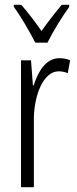

<svg xmlns="http://www.w3.org/2000/svg" viewBox="-20 -836 323 805"><path d="M128 -657H179C202 -704 240 -765 270 -807V-816H239C205 -775 184 -748 154 -706C127 -745 94 -788 69 -816H38V-807C67 -768 104 -704 128 -657ZM229 -592C172 -592 140 -536 121 -478H118L110 -583H68V-51H122V-330C121 -434 161 -537 226 -537C240 -537 254 -534 264 -529L274 -583C259 -590 243 -592 229 -592Z"/></svg>

Font: Noto Sans Tamil UI ExtraCondensed Light
Style: Regular
Weight: 300
Width: 2
Designer: Jelle Bosma - Monotype Design Team
Foundry: Monotype Imaging Inc.
Version: Version 2.004